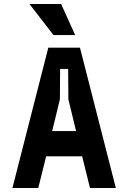

<svg xmlns="http://www.w3.org/2000/svg" viewBox="-20 -938 640 958"><path d="M558 0H429L389.8 -158H210.2L171 0H42L221 -700H379ZM359.6 -284 321.2 -442.4 320 -594H280L278.8 -442.4L240.4 -284ZM355 -763H247L127 -918H285Z"/></svg>

Font: Fliege Mono Thin
Style: Regular
Weight: 100
Version: Version 0.020;Glyphs 3.3 (3306)